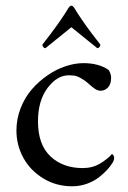

<svg xmlns="http://www.w3.org/2000/svg" viewBox="-20 -651 453 679"><path d="M243.2 -622.1Q250 -610.8 256.3 -601.1Q262.7 -591.3 269.8 -581.1Q276.9 -570.8 281 -564.9Q285.2 -559.1 293.7 -547.4Q302.2 -535.6 305.4 -531.5Q308.6 -527.3 320.1 -512.5Q331.5 -497.6 335 -493.2Q335 -488.3 331.5 -484.4Q328.1 -480.5 324.2 -480.5L232.4 -554.7Q174.8 -507.8 140.6 -480.5Q136.7 -480.5 133.3 -484.4Q129.9 -488.3 129.9 -493.2Q133.3 -497.6 144.8 -512.5Q156.2 -527.3 159.4 -531.5Q162.6 -535.6 171.1 -547.4Q179.7 -559.1 183.8 -564.9Q188 -570.8 195.1 -581.1Q202.1 -591.3 208.5 -601.1Q214.8 -610.8 221.7 -622.1Q227.1 -630.9 232.4 -630.9Q237.8 -630.9 243.2 -622.1ZM373 -377Q373 -353 361.8 -341.6Q350.6 -330.1 335.9 -330.1Q326.2 -330.1 316.4 -336.4Q306.6 -342.8 295.7 -352.8Q284.7 -362.8 279.3 -366.2Q262.7 -377.4 252.2 -381.1Q241.7 -384.8 223.6 -384.8Q181.6 -384.8 147.9 -339.6Q114.3 -294.4 114.3 -221.7Q114.3 -139.6 158.4 -98.1Q202.6 -56.6 272.5 -56.6Q307.6 -56.6 334.2 -72.8Q360.8 -88.9 376 -106.4Q376.5 -106.4 378.4 -104.7Q380.4 -103 382.1 -99.6Q383.8 -96.2 383.8 -92.8Q383.8 -85 377.9 -75.2Q370.1 -62.5 358.4 -49.8Q346.7 -37.1 329.1 -23.4Q311.5 -9.8 286.9 -1Q262.2 7.8 235.4 7.8Q178.2 7.8 132.3 -20.5Q86.4 -48.8 62.3 -93.5Q38.1 -138.2 38.1 -189.5Q38.1 -230.5 53 -268.6Q67.9 -306.6 92.5 -335Q117.2 -363.3 147.9 -384.5Q178.7 -405.8 211.7 -416.7Q244.6 -427.7 275.4 -427.7Q328.1 -427.7 363.3 -404.3Q366.7 -400.9 369.9 -392.3Q373 -383.8 373 -377Z"/></svg>

Font: Amiri
Style: Regular
Weight: 400
Designer: Khaled Hosny
Version: Version 000.108